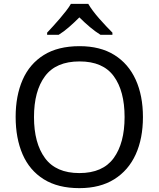

<svg xmlns="http://www.w3.org/2000/svg" viewBox="-20 -964 821 994"><path d="M720 -358Q720 -247 682.5 -164.5Q645 -82 571.5 -36Q498 10 391 10Q280 10 206.5 -36Q133 -82 97 -165Q61 -248 61 -359Q61 -468 97 -550.5Q133 -633 206.5 -679Q280 -725 392 -725Q499 -725 572 -679.5Q645 -634 682.5 -551.5Q720 -469 720 -358ZM156 -358Q156 -223 213 -145.5Q270 -68 391 -68Q512 -68 568.5 -145.5Q625 -223 625 -358Q625 -493 569 -569.5Q513 -646 392 -646Q270 -646 213 -569.5Q156 -493 156 -358ZM347 -944H437Q446 -928 461 -908Q476 -888 494 -867.5Q512 -847 530 -828Q548 -809 562 -795V-784H500Q474 -800 446 -823.5Q418 -847 391 -874Q364 -847 337 -823.5Q310 -800 284 -784H224V-795Q237 -809 254.5 -828Q272 -847 289.5 -867.5Q307 -888 322.5 -908Q338 -928 347 -944Z"/></svg>

Font: BC Sans
Style: Regular
Weight: 400
Designer: Monotype Design Team
Province of B.C.
Foundry: Monotype Imaging Inc.
Version: Version 2.000;GOOG;noto-source:20170915:90ef993387c0